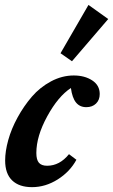

<svg xmlns="http://www.w3.org/2000/svg" viewBox="-20 -753 462 784"><path d="M273.9 -502.9 227.1 -535.6 341.3 -732.9 421.9 -675.3ZM110.8 11.2Q58.1 11.2 29.5 -16.4Q1 -43.9 1 -97.7Q1 -135.3 13.7 -181.2Q26.4 -227.1 51.8 -273.4Q77.1 -319.8 110.1 -358.2Q143.1 -396.5 188.2 -420.7Q233.4 -444.8 281.2 -444.8Q325.7 -444.8 356.4 -424.8Q387.2 -404.8 387.2 -369.1Q387.2 -344.7 372.1 -330.1Q356.9 -315.4 332.5 -315.4Q305.7 -315.4 290.3 -334.5Q274.9 -353.5 269.5 -393.6Q217.3 -359.4 172.9 -278.1Q128.4 -196.8 128.4 -128.4Q128.4 -100.6 138.9 -88.4Q149.4 -76.2 172.4 -76.2Q223.6 -76.2 261.7 -123.5L292 -100.6Q265.6 -51.8 215.6 -20.3Q165.5 11.2 110.8 11.2Z"/></svg>

Font: Elstob Grade
Style: Italic
Weight: 400
Italic angle: -20°
Designer: Peter S. Baker
Version: Version 1.015